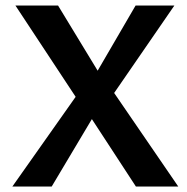

<svg xmlns="http://www.w3.org/2000/svg" viewBox="-20 -678 679 698"><path d="M25 0 255 -326 36 -658H191L335 -421L473 -658H614L395 -340L628 0H474L314 -245L168 0Z"/></svg>

Font: Ysabeau Office
Style: Bold
Weight: 700
Designer: Christian Thalmann (Catharsis Fonts)
Version: Version 2.001;gftools[0.9.30]; featfreeze: tnum,lnum,ss02